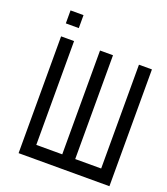

<svg xmlns="http://www.w3.org/2000/svg" viewBox="-128 -778 756 869"><g transform="rotate(20 250.0 -344.0)"><path d="M125 -625V-687.5H62.5V-625ZM62.5 -562.5V0H500V-562.5H437.5Q437.5 -562.5 437.5 -62.5H312.5Q312.5 -62.5 312.5 -562.5H250Q250 -562.5 250 -62.5H125Q125 -62.5 125 -562.5Z"/></g></svg>

Font: BFUnifontExMono
Style: Regular
Weight: 500
Version: Version 15.0.06